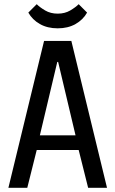

<svg xmlns="http://www.w3.org/2000/svg" viewBox="-20 -895 550 915"><path d="M20 0 190 -700H320L490 0H400L355 -180H155L110 0ZM170 -250H340L257 -600H253ZM255 -760Q206 -760 170 -780.5Q134 -801 115 -835L155 -875Q170 -860 195.5 -845Q221 -830 255 -830Q289 -830 314.5 -845Q340 -860 355 -875L395 -835Q376 -801 340 -780.5Q304 -760 255 -760Z"/></svg>

Font: Cuprum
Style: Regular
Weight: 400
Designer: Jovanny Lemonad
Foundry: Jovanny Lemonad
Version: Version 3.000